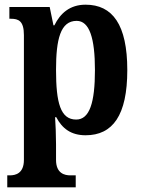

<svg xmlns="http://www.w3.org/2000/svg" viewBox="-20 -566 604 819"><path d="M11 233H303V182H280C256 182 219 174 219 116V49C219 10 217 -36 215 -66H220C245 -18 283 11 345 11C461 11 523 -74 523 -267C523 -461 460 -546 345 -546C278 -546 237 -509 212 -458H208L192 -536H20V-486H26C59 -486 82 -477 82 -416V116C82 174 46 182 22 182H11ZM305 -56C238 -56 219 -127 219 -268C219 -399 238 -477 307 -477C362 -477 385 -402 385 -267C385 -128 362 -56 305 -56Z"/></svg>

Font: Noto Serif Bengali Condensed
Style: Bold
Weight: 700
Width: 3
Designer: Juan Bruce, Universal Thirst, Indian Type Foundry and the Monotype Design Team.
Foundry: Monotype Imaging Inc.
Version: Version 2.003